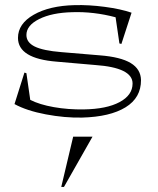

<svg xmlns="http://www.w3.org/2000/svg" viewBox="-20 -444 622 756"><path d="M37.1 -34.2 76.2 -158.2 84 -155.8 99.1 -50.8Q135.3 -32.2 191.9 -22.2Q248.5 -12.2 310.1 -13.2Q399.9 -14.6 450.9 -42Q502 -69.3 502 -115.2Q502 -177.7 355 -188L203.1 -201.2Q50.8 -213.4 50.8 -294.9Q50.8 -350.6 112.8 -386Q174.8 -421.4 273.9 -423.8Q330.1 -425.3 392.6 -417Q455.1 -408.7 498 -394L458 -271L450.2 -272.9L435.1 -376Q348.6 -398.9 264.2 -396Q184.1 -394 134 -368.9Q84 -343.8 84 -306.2Q84 -276.9 116.9 -260.7Q149.9 -244.6 221.2 -238.8L373 -226.1Q455.1 -219.7 494.6 -195.8Q534.2 -171.9 535.2 -128.9Q535.6 -59.1 474.4 -21.5Q413.1 16.1 303.2 19Q235.4 20.5 160.4 6.3Q85.4 -7.8 37.1 -34.2ZM221.2 292 268.1 94.2H344.2L231.9 292Z"/></svg>

Font: Halibut Exp Thin
Style: Regular
Weight: 250
Width: 7
Designer: Matteo Maggi
Foundry: Collletttivo
Version: Version 3.080 | FøM Fix